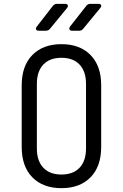

<svg xmlns="http://www.w3.org/2000/svg" viewBox="-20 -970 640 1000"><path d="M300 10Q204 10 148.5 -46.5Q93 -103 93 -205V-525Q93 -627 148.5 -683.5Q204 -740 300 -740Q396 -740 451.5 -683.5Q507 -627 507 -526V-205Q507 -103 451.5 -46.5Q396 10 300 10ZM300 -61Q361 -61 394.5 -96.5Q428 -132 428 -197V-533Q428 -598 394.5 -633.5Q361 -669 300 -669Q239 -669 205.5 -633.5Q172 -598 172 -533V-197Q172 -132 205.5 -96.5Q239 -61 300 -61ZM356 -810Q345 -810 342 -816.5Q339 -823 345 -832L429 -939Q437 -950 451 -950H492Q503 -950 506.5 -944Q510 -938 502 -928L414 -821Q406 -810 393 -810ZM182 -810Q171 -810 168 -816.5Q165 -823 172 -832L255 -939Q264 -950 277 -950H318Q329 -950 332.5 -944Q336 -938 329 -928L241 -821Q233 -810 219 -810Z"/></svg>

Font: Pitagon Sans Mono Light
Style: Regular
Weight: 300
Monospace: yes
Designer: Travis Tran
Foundry: Pitagon
Version: Version 1.001; ttfautohint (v1.8.4.7-5d5b);gftools[0.9.26]